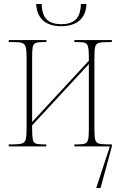

<svg xmlns="http://www.w3.org/2000/svg" viewBox="-20 -738 608 968"><path d="M288 -606Q231 -606 198.5 -633.5Q166 -661 162 -718H190Q192 -661 217 -638.5Q242 -616 289 -616Q336 -616 361 -638.5Q386 -661 388 -718H416Q413 -661 379.5 -633.5Q346 -606 288 -606ZM24 0V-10H44Q76 -10 90.5 -14.5Q105 -19 109.5 -34.5Q114 -50 114 -85V-451Q114 -485 109.5 -501Q105 -517 91 -521.5Q77 -526 45 -526H24V-536H214V-526H200Q173 -526 160.5 -521.5Q148 -517 145 -501Q142 -485 142 -451V-123L428 -432V-451Q428 -486 424 -502Q420 -518 408 -522Q396 -526 371 -526H355V-536H544V-526H527Q494 -526 479 -522Q464 -518 460 -502Q456 -486 456 -451V-85Q456 -50 460 -34Q464 -18 479 -14Q494 -10 527 -10H544V0L487 210H465L534 0H355V-10H371Q396 -10 408 -14Q420 -18 424 -34Q428 -50 428 -85V-415L142 -106V-85Q142 -50 145.5 -34Q149 -18 161.5 -14Q174 -10 201 -10H213V0Z"/></svg>

Font: Noto Serif Display Condensed Thin
Style: Regular
Weight: 100
Width: 3
Designer: Monotype Design Team
Foundry: Monotype Imaging Inc.
Version: Version 2.009